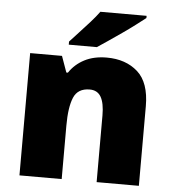

<svg xmlns="http://www.w3.org/2000/svg" viewBox="-54 -815 778 865"><g transform="rotate(5 335.0 -383.0)"><path d="M412 -563Q498 -563 552 -515Q606 -467 606 -360V0H415V-302Q415 -357 399 -385Q383 -413 348 -413Q294 -413 275.5 -369Q257 -325 257 -242V0H66V-553H210L236 -480H243Q269 -519 311.5 -541Q354 -563 412 -563ZM574 -756Q556 -742 529 -721.5Q502 -701 471 -679.5Q440 -658 411.5 -638.5Q383 -619 363 -606H236V-620Q253 -639 277 -664.5Q301 -690 325 -717Q349 -744 365 -766H574Z"/></g></svg>

Font: Noto Sans Syriac Eastern Black
Style: Regular
Weight: 900
Designer: Patrick Giasson and the Monotype Design Team
Foundry: Monotype Imaging Inc.
Version: Version 3.001; ttfautohint (v1.8.4.7-5d5b)